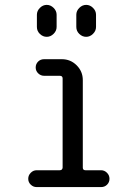

<svg xmlns="http://www.w3.org/2000/svg" viewBox="-20 -760 540 780"><path d="M128.9 0Q115.2 0 105 -9.8Q94.7 -19.5 94.7 -33.7Q94.7 -47.9 105 -58.1Q115.2 -68.4 128.9 -68.4H222.7Q233.4 -68.4 234.4 -79.1V-441.4Q234.4 -452.1 222.7 -452.1H159.2Q145.5 -452.1 135.3 -461.9Q125 -471.7 125 -485.8Q125 -500 134.8 -509.8Q144.5 -519.5 159.2 -519.5H231.4Q266.6 -519.5 291.5 -494.6Q316.4 -469.7 316.4 -434.6V-79.1Q316.4 -68.4 327.1 -68.4H390.6Q404.3 -68.4 414.6 -58.1Q424.8 -47.9 424.8 -33.7Q424.8 -19.5 415 -9.8Q405.3 0 390.6 0ZM290 -700.2Q290 -715.8 302.2 -728Q314.5 -740.2 330.1 -740.2Q345.7 -740.2 357.9 -728Q370.1 -715.8 370.1 -700.2V-650.4Q370.1 -634.8 357.9 -622.6Q345.7 -610.4 330.1 -610.4Q314.5 -610.4 302.2 -622.1Q290 -633.8 290 -650.4ZM129.9 -700.2Q129.9 -715.8 142.1 -728Q154.3 -740.2 169.9 -740.2Q185.5 -740.2 197.8 -728Q210 -715.8 210 -700.2V-650.4Q210 -634.8 197.8 -622.6Q185.5 -610.4 169.9 -610.4Q154.3 -610.4 142.1 -622.1Q129.9 -633.8 129.9 -650.4Z"/></svg>

Font: Rounded-X Mgen+ 1m regular
Style: Regular
Weight: 400
Designer: [Source Han Sans]
Ryoko NISHIZUKA  (kana & ideographs); Paul D. Hunt (Latin, Greek & Cyrillic); Wenlong ZHANG  (bopomofo
Version: Version 1.059.20150602